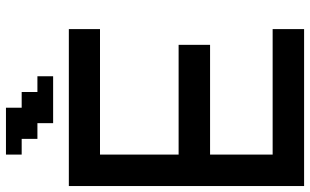

<svg xmlns="http://www.w3.org/2000/svg" viewBox="-218 -822 1040 644"><g transform="rotate(-90 302.0 -500.0)"><path d="M262.7 0H0V-394.5V-789.1H262.7H526.4V-737.3V-684.6H315.4H105.5V-552.7V-420.9H289.1H473.6V-368.2V-315.4H289.1H105.5V-210.9V-105.5H315.4H526.4V-52.7V0ZM289.1 -841.8H210.9V-868.2V-894.5H184.6H158.2V-920.9V-947.3H131.8H105.5V-973.6V-1000H184.6H262.7V-973.6V-947.3H289.1H315.4V-920.9V-894.5H341.8H368.2V-868.2V-841.8Z"/></g></svg>

Font: VCR Jazz Mono
Style: Regular
Weight: 400
Version: Version 3.1